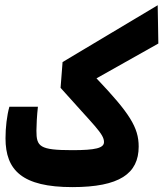

<svg xmlns="http://www.w3.org/2000/svg" viewBox="-20 -725 638 749"><path d="M262.2 4.9C445.8 4.9 521 -47.4 521 -153.3C521 -228 485.4 -283.7 356.4 -419.4L597.7 -555.2L595.2 -704.6L224.1 -482.9L216.3 -382.3C347.2 -234.9 385.7 -203.1 385.7 -170.9C385.7 -147.5 353 -139.2 262.2 -139.2C133.8 -139.2 122.1 -153.3 122.1 -215.3C122.1 -235.4 124 -274.4 127.9 -308.6H16.6C6.8 -273.9 1.5 -227.5 1.5 -185.5C1.5 -60.5 66.9 4.9 262.2 4.9Z"/></svg>

Font: Cascadia Code
Style: Bold
Weight: 700
Monospace: yes
Designer: Aaron Bell
Foundry: Saja Typeworks
Version: Version 2404.023